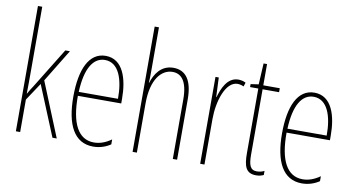

<svg xmlns="http://www.w3.org/2000/svg" viewBox="-75 -949 2124 1147"><g transform="rotate(10 987.0 -375.0)"><path d="M97 -361V-760H71V0H97V-197L168 -304L293 0H319L185 -329L306 -527H278L129 -285C116 -266 110 -255 97 -233H96C97 -278 97 -314 97 -361Z M522 -537C421 -537 373 -429 373 -264C373 -94 425 10 541 10C582 10 618 -3 646 -22V-52C611 -27 576 -15 541 -15C446 -15 398 -106 399 -273H662V-301C662 -421 628 -537 522 -537ZM522 -512C606 -512 639 -414 638 -297H400C406 -442 452 -512 522 -512Z M805 -492V-760H779V0H805V-298C805 -447 866 -512 932 -512C985 -512 1023 -472 1023 -360V0H1049V-366C1049 -481 1008 -537 933 -537C856 -537 821 -475 805 -424H803C805 -446 805 -461 805 -492Z M1327 -535C1260 -535 1231 -462 1216 -409H1214L1209 -527H1189V0H1215V-277C1215 -381 1253 -509 1327 -509C1341 -509 1356 -504 1364 -500L1372 -524C1358 -532 1340 -535 1327 -535Z M1530 -14C1489 -14 1479 -44 1479 -108V-503H1579V-527H1479V-656H1458L1451 -528L1403 -521V-503H1453V-112C1453 -32 1467 10 1529 10C1548 10 1562 6 1575 0V-25C1565 -19 1547 -14 1530 -14Z M1788 -537C1687 -537 1639 -429 1639 -264C1639 -94 1691 10 1807 10C1848 10 1884 -3 1912 -22V-52C1877 -27 1842 -15 1807 -15C1712 -15 1664 -106 1665 -273H1928V-301C1928 -421 1894 -537 1788 -537ZM1788 -512C1872 -512 1905 -414 1904 -297H1666C1672 -442 1718 -512 1788 -512Z"/></g></svg>

Font: Noto Sans Bengali ExtraCondensed Thin
Style: Regular
Weight: 100
Width: 2
Designer: Joana Ranito - Universal Thirst; Jelle Bosma - Monotype Design Team
Foundry: Universal Thirst ehf.
Version: Version 3.000